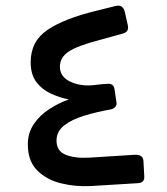

<svg xmlns="http://www.w3.org/2000/svg" viewBox="-20 -644 588 676"><path d="M301 11Q246 14 195 1.5Q144 -11 111 -44Q78 -77 78 -136Q78 -176 99 -207Q120 -238 153 -259.5Q186 -281 222 -294Q191 -300 160 -314Q129 -328 108.5 -354.5Q88 -381 88 -425Q88 -499 147.5 -539Q207 -579 319 -606L387 -623Q401 -626 408.5 -620.5Q416 -615 419 -604L430 -555Q435 -532 413 -526L330 -503Q253 -483 222 -462.5Q191 -442 191 -409Q191 -381 214 -364.5Q237 -348 273 -344Q293 -342 316 -345Q339 -348 360 -349Q380 -350 383 -331L390 -284Q392 -275 386 -268Q380 -261 371 -259Q320 -250 276 -236.5Q232 -223 205.5 -202Q179 -181 179 -149Q179 -112 211.5 -99Q244 -86 295 -89L453 -99Q483 -101 485 -78L488 -22Q489 0 464 1Z"/></svg>

Font: Rubik Medium
Style: Regular
Weight: 500
Designer: Hubert and Fischer
Foundry: Hubert and Fischer
Version: Version 2.300; ttfautohint (v1.8.4.7-5d5b);gftools[0.9.30]